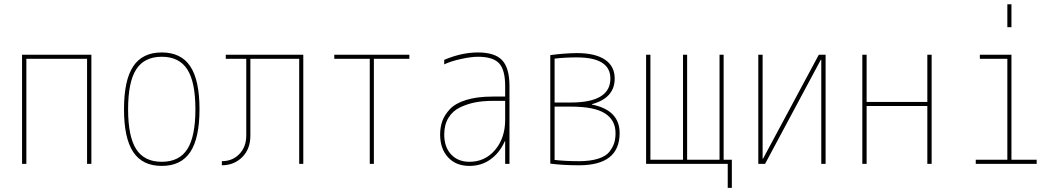

<svg xmlns="http://www.w3.org/2000/svg" viewBox="-20 -780 5040 914"><path d="M415 -519.5V0H394.5V-500H105.5V0H85V-519.5Z M628.4 -69.8Q667 -9.8 750 -9.8Q833 -9.8 871.6 -69.8Q910.2 -129.9 910.2 -259.8Q910.2 -389.6 871.6 -449.7Q833 -509.8 750 -509.8Q667 -509.8 628.4 -449.7Q589.8 -389.6 589.8 -259.8Q589.8 -129.9 628.4 -69.8ZM885.7 -56.2Q841.8 9.8 750 9.8Q658.2 9.8 614.3 -56.2Q570.3 -122.1 570.3 -260.3Q570.3 -398.4 614.3 -464.4Q658.2 -530.3 750 -530.3Q841.8 -530.3 885.7 -464.4Q929.7 -398.4 929.7 -260.3Q929.7 -122.1 885.7 -56.2Z M1152.3 -134.8V-500H1054.7V-519.5H1423.8V0H1404.3V-500H1171.9V-134.8Q1171.9 -70.3 1132.8 -31.7Q1093.8 6.8 1036.1 6.8V-12.7Q1086.9 -12.7 1119.6 -46.9Q1152.3 -81.1 1152.3 -134.8Z M1740.2 0V-500H1571.3V-519.5H1928.7V-500H1759.8V0Z M2384.8 -107.4H2382.8Q2359.4 -53.7 2315.9 -22Q2272.5 9.8 2214.8 9.8Q2150.4 9.8 2112.8 -31.2Q2075.2 -72.3 2075.2 -139.6Q2075.2 -173.8 2085.4 -203.1Q2095.7 -232.4 2121.6 -260.3Q2147.5 -288.1 2199.2 -304.2Q2251 -320.3 2325.2 -320.3H2384.8V-370.1Q2384.8 -447.3 2356 -478.5Q2327.1 -509.8 2254.9 -509.8Q2223.6 -509.8 2175.8 -499.5Q2127.9 -489.3 2094.7 -473.6V-495.1Q2177.7 -530.3 2254.9 -530.3Q2335.9 -530.3 2370.6 -493.2Q2405.3 -456.1 2405.3 -370.1V0H2384.8ZM2384.8 -299.8H2325.2Q2281.2 -299.8 2244.1 -293Q2207 -286.1 2171.4 -269.5Q2135.7 -252.9 2115.2 -219.7Q2094.7 -186.5 2094.7 -139.6Q2094.7 -80.1 2127.4 -44.9Q2160.2 -9.8 2214.8 -9.8Q2289.1 -9.8 2336.9 -66.4Q2384.8 -123 2384.8 -210Z M2885.7 -406.2Q2885.7 -506.8 2725.6 -506.8Q2669.9 -506.8 2620.1 -501V-292H2697.3Q2885.7 -292 2885.7 -406.2ZM2929.7 -146.5Q2929.7 6.8 2736.3 6.8Q2662.1 6.8 2599.6 -1V-517.6Q2663.1 -526.4 2725.6 -527.3Q2813.5 -527.3 2859.9 -496.1Q2906.2 -464.8 2906.2 -406.2Q2906.2 -313.5 2797.9 -284.2V-282.2Q2929.7 -255.9 2929.7 -146.5ZM2910.2 -146.5Q2910.2 -208 2859.9 -240.2Q2809.6 -272.5 2697.3 -272.5H2620.1V-18.6Q2671.9 -12.7 2736.3 -12.7Q2791 -12.7 2828.6 -24.9Q2866.2 -37.1 2882.3 -59.1Q2898.4 -81.1 2904.3 -100.6Q2910.2 -120.1 2910.2 -146.5Z M3231.4 -19.5V-519.5H3251V-19.5H3405.3V-519.5H3424.8V-19.5H3463.9V114.3H3444.3V0H3055.7V-519.5H3076.2V-19.5Z M3612.3 -24.4 3877.9 -519.5H3910.2V0H3889.6V-496.1H3887.7L3622.1 0H3589.8V-519.5H3610.4V-24.4Z M4394.5 -519.5H4415V0H4394.5V-275.4H4105.5V0H4085V-519.5H4105.5V-294.9H4394.5Z M4775.4 -650.4V-759.8H4794.9V-650.4ZM4915 0H4625V-19.5H4775.4V-500H4644.5V-519.5H4794.9V-19.5H4915Z"/></svg>

Font: Mgen+ 1m thin
Style: Regular
Weight: 100
Designer: [Source Han Sans]
Ryoko NISHIZUKA  (kana & ideographs); Paul D. Hunt (Latin, Greek & Cyrillic); Wenlong ZHANG  (bopomofo
Version: Version 1.059.20150602